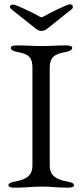

<svg xmlns="http://www.w3.org/2000/svg" viewBox="-20 -863 380 888"><path d="M41 -842C32 -842 26 -838 26 -832C26 -828 28 -824 33 -820L131 -742C151 -726 157 -720 172 -720C187 -720 193 -726 213 -742L311 -820C316 -824 317 -828 317 -832C317 -838 312 -843 303 -843C290 -843 208 -802 182 -787C173 -782 171 -782 162 -787C136 -802 54 -842 41 -842ZM130 -550V-98C130 -51 102 -33 52 -24C29 -20 19 -15 19 -6C19 2 31 5 48 5C102 5 126 0 176 0C222 0 239 5 293 5C310 5 322 2 322 -6C322 -15 312 -20 289 -24C239 -33 210 -51 210 -98V-550C210 -597 231 -613 281 -622C304 -626 314 -633 314 -642C314 -650 302 -653 285 -653C231 -653 219 -650 176 -650C130 -650 113 -653 59 -653C42 -653 30 -650 30 -642C30 -633 40 -626 63 -622C113 -613 130 -597 130 -550Z"/></svg>

Font: EB Garamond 12
Style: Regular
Weight: 400
Version: Version 0.016+